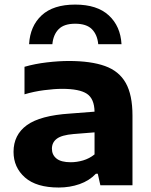

<svg xmlns="http://www.w3.org/2000/svg" viewBox="-20 -828 676 858"><path d="M242.5 10Q142.5 10 91.5 -35Q40.5 -80 40.5 -149.5Q40.5 -225.5 100.2 -268.8Q160 -312 293 -320.5L402.5 -329Q401.5 -387 368.2 -409Q335 -431 258 -431Q223 -431 177 -425Q131 -419 89.5 -406.5V-529.5Q136 -543 189.2 -549.2Q242.5 -555.5 287.5 -555.5Q386 -555.5 449 -533Q512 -510.5 542 -457.2Q572 -404 572 -311.5V0H428.5L417 -51.5H408.5Q379 -20.5 335.5 -5.2Q292 10 242.5 10ZM212 -163.5Q212 -136 232.5 -119.5Q253 -103 296 -103Q323.5 -103 351.5 -111.2Q379.5 -119.5 402.5 -138V-236.5L308.5 -229Q255.5 -224.5 233.8 -208Q212 -191.5 212 -163.5ZM110 -630.5Q114.5 -711.5 166.2 -759.5Q218 -807.5 316 -807.5Q414 -807.5 466.2 -759.2Q518.5 -711 523 -630.5H419Q415 -673 390.8 -697.5Q366.5 -722 316 -722Q266 -722 242 -697.5Q218 -673 214 -630.5Z"/></svg>

Font: Encode Sans Exp
Style: Bold
Weight: 700
Width: 7
Designer: Multiple Designers
Foundry: Impallari Type
Version: Version 3.002; ttfautohint (v1.8.3) -l 8 -r 50 -G 200 -x 14 